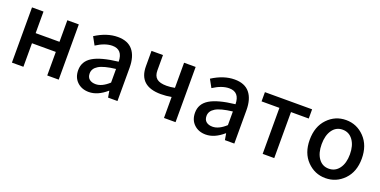

<svg xmlns="http://www.w3.org/2000/svg" viewBox="-18 -1174 3554 1796"><g transform="rotate(20 1758.5 -275.5)"><path d="M86.9 0V-549.8H201.2V-335H438.5V-549.8H552.7V0H438.5V-234.4H201.2V0Z M855.5 12.7Q784.2 12.7 738.8 -30.8Q693.4 -74.2 693.4 -146.5Q693.4 -234.4 772 -282.2Q850.6 -330.1 1022.5 -349.6Q1020.5 -469.7 918 -469.7Q844.7 -469.7 758.8 -414.1L715.8 -492.2Q829.1 -564.5 937.5 -564.5Q1038.1 -564.5 1087.9 -503.9Q1137.7 -443.4 1137.7 -331.1V0H1043.9L1033.2 -63.5H1030.3Q942.4 12.7 855.5 12.7ZM890.6 -78.1Q953.1 -78.1 1022.5 -141.6V-277.3Q904.3 -263.7 854.5 -233.4Q804.7 -203.1 804.7 -154.3Q804.7 -116.2 828.1 -97.2Q851.6 -78.1 890.6 -78.1Z M1600.6 0V-209Q1548.8 -199.2 1496.1 -199.2Q1276.4 -199.2 1276.4 -397.5V-549.8H1390.6V-397.5Q1390.6 -341.8 1421.4 -316.4Q1452.1 -291 1519.5 -291Q1558.6 -291 1600.6 -299.8V-549.8H1715.8V0Z M2018.6 12.7Q1947.3 12.7 1901.9 -30.8Q1856.4 -74.2 1856.4 -146.5Q1856.4 -234.4 1935.1 -282.2Q2013.7 -330.1 2185.5 -349.6Q2183.6 -469.7 2081.1 -469.7Q2007.8 -469.7 1921.9 -414.1L1878.9 -492.2Q1992.2 -564.5 2100.6 -564.5Q2201.2 -564.5 2251 -503.9Q2300.8 -443.4 2300.8 -331.1V0H2207L2196.3 -63.5H2193.4Q2105.5 12.7 2018.6 12.7ZM2053.7 -78.1Q2116.2 -78.1 2185.5 -141.6V-277.3Q2067.4 -263.7 2017.6 -233.4Q1967.8 -203.1 1967.8 -154.3Q1967.8 -116.2 1991.2 -97.2Q2014.6 -78.1 2053.7 -78.1Z M2583 0V-458H2405.3V-549.8H2875V-458H2698.2V0Z M3210 12.7Q3103.5 12.7 3027.3 -65.4Q2951.2 -143.6 2951.2 -274.4Q2951.2 -407.2 3026.9 -485.8Q3102.5 -564.5 3210 -564.5Q3317.4 -564.5 3393.6 -485.4Q3469.7 -406.2 3469.7 -274.4Q3469.7 -143.6 3393.6 -65.4Q3317.4 12.7 3210 12.7ZM3107.9 -133.8Q3145.5 -81.1 3210 -81.1Q3274.4 -81.1 3313 -133.8Q3351.6 -186.5 3351.6 -274.4Q3351.6 -362.3 3313 -415.5Q3274.4 -468.8 3210 -468.8Q3145.5 -468.8 3107.9 -415.5Q3070.3 -362.3 3070.3 -274.4Q3070.3 -186.5 3107.9 -133.8Z"/></g></svg>

Font: Gen Shin Gothic Medium
Style: Regular
Weight: 500
Designer: [Source Han Sans]
Ryoko NISHIZUKA  (kana & ideographs); Paul D. Hunt (Latin, Greek & Cyrillic); Wenlong ZHANG  (bopomofo
Version: Version 1.002.20150607